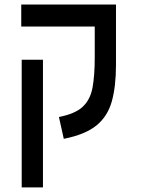

<svg xmlns="http://www.w3.org/2000/svg" viewBox="-20 -606 626 851"><path d="M494.1 -585.9V-318.4Q494.1 -222.2 475.3 -155.8Q456.5 -89.4 406.7 -49.3Q356.9 -9.3 262.7 9.3L241.2 -87.4Q313.5 -101.6 346.9 -133.1Q380.4 -164.6 390.1 -217.8Q399.9 -271 399.9 -351.1V-488.3H74.2V-585.9ZM170.4 224.6H76.2V-341.3H170.4Z"/></svg>

Font: CaskaydiaCove NFP
Style: Regular
Weight: 400
Designer: Aaron Bell
Foundry: Saja Typeworks
Version: Version 2111.001; VTT 6.35;Nerd Fonts 3.1.1